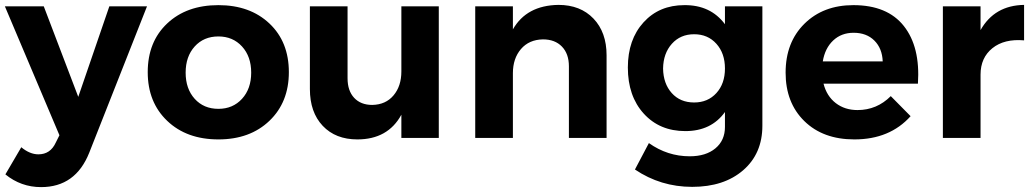

<svg xmlns="http://www.w3.org/2000/svg" viewBox="-30 -564 4217 785"><path d="M-10 -538H149L290 -168L417 -538H571L335 60Q279 201 138 201Q56 201 -8 149L57 38Q92 67 127 67Q176 67 198 19L213 -11Z M574 -269Q574 -393 653.5 -468Q733 -543 863 -543Q992 -543 1071.5 -468Q1151 -393 1151 -269Q1151 -146 1071.5 -70Q992 6 863 6Q733 6 653.5 -70Q574 -146 574 -269ZM863 -119Q922 -119 959.5 -160Q997 -201 997 -267Q997 -333 959.5 -374Q922 -415 863 -415Q803 -415 766 -374Q729 -333 729 -267Q729 -201 766 -160Q803 -119 863 -119Z M1237 -200V-538H1391V-244Q1391 -193 1418 -164Q1445 -135 1492 -135Q1547 -136 1579 -174Q1611 -212 1611 -272V-538H1764V0H1611V-95Q1556 6 1431 6Q1342 6 1289.5 -49.5Q1237 -105 1237 -200Z M1913 0V-538H2067V-444Q2123 -542 2253 -544Q2343 -544 2396.5 -488Q2450 -432 2450 -338V0H2296V-293Q2296 -344 2267.5 -373.5Q2239 -403 2190 -403Q2133 -402 2100 -363.5Q2067 -325 2067 -265V0Z M2537 -288Q2537 -402 2601 -472.5Q2665 -543 2768 -543Q2875 -544 2934 -465V-538H3087V-50Q3087 64 3008.5 132Q2930 200 2800 200Q2671 200 2566 129L2623 21Q2699 75 2790 75Q2856 75 2895 42.5Q2934 10 2934 -45V-106Q2878 -28 2772 -28Q2667 -28 2602 -99.5Q2537 -171 2537 -288ZM2681 -284Q2682 -222 2716.5 -183.5Q2751 -145 2808 -145Q2864 -145 2899 -183.5Q2934 -222 2934 -284Q2934 -346 2899 -385Q2864 -424 2808 -424Q2752 -424 2717 -385Q2682 -346 2681 -284Z M3182 -267Q3182 -391 3259 -467Q3336 -543 3459 -543Q3598 -543 3665.5 -457.5Q3733 -372 3723 -222H3337Q3350 -171 3387 -142.5Q3424 -114 3476 -114Q3555 -114 3612 -171L3693 -89Q3608 6 3463 6Q3335 6 3258.5 -69Q3182 -144 3182 -267ZM3334 -313H3579Q3577 -366 3545 -398Q3513 -430 3460 -430Q3410 -430 3376.5 -398.5Q3343 -367 3334 -313Z M3825 0V-538H3979V-441Q4036 -542 4157 -544V-399Q4076 -406 4027.5 -367Q3979 -328 3979 -259V0Z"/></svg>

Font: Trueno
Style: SBd
Weight: 600
Designer: Julieta Ulanovsky
Foundry: Julieta Ulanovsky
Version: Version 3.001b